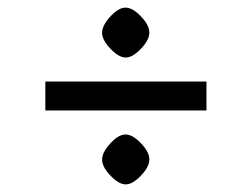

<svg xmlns="http://www.w3.org/2000/svg" viewBox="-20 -609 661 504"><path d="M99 -319V-395H522V-319ZM270 -481Q248 -504 248 -523Q248 -542 269.5 -565.5Q291 -589 309.5 -589Q328 -589 350 -566Q372 -543 372 -523.5Q372 -504 350 -481Q328 -458 310 -458Q292 -458 270 -481ZM270 -148Q248 -171 248 -190Q248 -209 269.5 -232.5Q291 -256 309.5 -256Q328 -256 350 -233Q372 -210 372 -190.5Q372 -171 350 -148Q328 -125 310 -125Q292 -125 270 -148Z"/></svg>

Font: Gabriela
Style: Regular
Weight: 400
Designer: Eduardo Rodriguez Tunni
Foundry: Eduardo Rodriguez Tunni
Version: Version 1.003